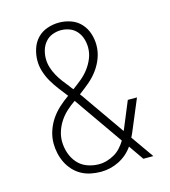

<svg xmlns="http://www.w3.org/2000/svg" viewBox="-111 -832 823 930"><g transform="rotate(-15 300.0 -367.5)"><path d="M281 8Q256 8 231 3Q206 -2 184 -14Q162 -26 144.5 -45Q127 -64 116 -86.5Q105 -109 99.5 -134Q94 -159 94 -184Q94 -215 104 -245.5Q114 -276 131.5 -302Q149 -328 172.5 -349.5Q196 -371 222 -389Q204 -412 186.5 -435Q169 -458 154.5 -482.5Q140 -507 131 -535Q122 -563 122 -591Q122 -621 131.5 -650.5Q141 -680 161.5 -701.5Q182 -723 211 -733Q240 -743 270 -743Q300 -743 329 -733Q358 -723 378.5 -701Q399 -679 408.5 -650Q418 -621 418 -591Q418 -558 406.5 -527Q395 -496 375.5 -469.5Q356 -443 331 -422Q306 -401 279 -381Q286 -372 292.5 -362.5Q299 -353 306 -343L438 -154Q438 -156 439 -158Q440 -160 441 -162L496 -295H542L480 -147Q477 -139 473 -130.5Q469 -122 465 -114L545 0H495L443 -75Q429 -55 411 -39.5Q393 -24 372 -13.5Q351 -3 328 2.5Q305 8 281 8ZM255 -413Q277 -429 299 -447Q321 -465 338 -487.5Q355 -510 365.5 -536Q376 -562 376 -590Q376 -612 369.5 -633.5Q363 -655 348.5 -672Q334 -689 313 -697Q292 -705 270 -705Q248 -705 227 -697Q206 -689 191.5 -672Q177 -655 170.5 -633.5Q164 -612 164 -590Q164 -568 170.5 -546.5Q177 -525 188 -505Q199 -485 212.5 -467Q226 -449 240 -432L242 -429Q245 -425 248 -421Q251 -417 255 -413ZM281 -30Q302 -30 322 -36Q342 -42 360 -52.5Q378 -63 392 -78.5Q406 -94 417 -112L271 -321Q265 -330 258.5 -339.5Q252 -349 246 -357Q224 -342 204 -324Q184 -306 169 -284Q154 -262 145 -236Q136 -210 136 -184Q136 -154 145.5 -125Q155 -96 174.5 -73.5Q194 -51 222.5 -40.5Q251 -30 281 -30Z"/></g></svg>

Font: Iosevka Etoile Extralight
Style: Regular
Weight: 200
Designer: Belleve Invis
Foundry: Belleve Invis
Version: Version 22.1.2; ttfautohint (v1.8.4)